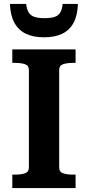

<svg xmlns="http://www.w3.org/2000/svg" viewBox="-20 -963 450 983"><path d="M128 -105V-605Q128 -627 108.5 -634Q89 -641 58 -641H43V-710H367V-641H352Q322 -641 302.5 -634Q283 -627 283 -605V-105Q283 -83 302.5 -76Q322 -69 352 -69H367V0H43V-69H58Q89 -69 108.5 -76Q128 -83 128 -105ZM205 -772Q260 -772 298 -790Q336 -808 356.5 -846Q377 -884 379 -943H301Q298 -915 288.5 -899Q279 -883 259.5 -876.5Q240 -870 207 -870Q176 -870 156.5 -876.5Q137 -883 127 -899Q117 -915 114 -943H31Q33 -884 54 -846Q75 -808 113 -790Q151 -772 205 -772Z"/></svg>

Font: Roboto Serif 20pt SemiBold
Style: Regular
Weight: 600
Version: Version 1.008